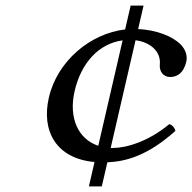

<svg xmlns="http://www.w3.org/2000/svg" viewBox="-20 -641 685 684"><path d="M445.4 -621 425.8 -536.1C302.4 -521.9 184.3 -424.3 154.1 -293.5C126.3 -173.4 181.1 -75.9 316.7 -63.8L296.7 23H342.7L362.5 -62.8C427 -65.4 505.5 -85.5 604.8 -174.7C603.2 -184.2 593 -197.5 582.7 -198.5C508.6 -136.7 430.1 -113.8 381.6 -113.8C379.1 -113.8 376.7 -113.9 374.3 -114L462.9 -497.6C517.8 -490.5 553.5 -455.6 549.4 -412.4C546.8 -384 563.6 -366.7 586.4 -366.7C614.9 -366.7 635.3 -385.2 643.6 -420.9C648.3 -441.2 641.8 -463.8 624.3 -481.8C594.4 -512.7 536 -534.4 472.1 -537.5L491.4 -621ZM330.1 -121.7C257.9 -145.6 224 -221.6 245.8 -316.3C269.2 -417.7 332.4 -485.9 416.8 -497.2Z"/></svg>

Font: Linux Libertine Mono O
Style: Mono Oblique
Weight: 400
Italic angle: -13°
Designer: Philipp H. Poll
Foundry: Philipp H. Poll
Version: Version 5.1.7